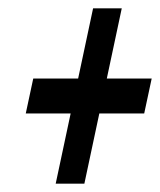

<svg xmlns="http://www.w3.org/2000/svg" viewBox="-20 -590 385 462"><path d="M114 -148H183L219 -317H327L345 -401H237L273 -570H204L168 -401H60L42 -317H150Z"/></svg>

Font: League Gothic Condensed Italic
Style: Regular
Weight: 400
Width: 3
Designer: The League of Moveable Type
Version: Version 1.600; ttfautohint (v1.8.3)